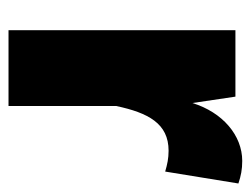

<svg xmlns="http://www.w3.org/2000/svg" viewBox="-89 -500 589 451"><g transform="rotate(90 205.5 -274.5)"><path d="M358 -549C298 -549 244 -503 222 -432L207 -533H51V0H229V-253C245 -328 270 -376 334 -376C352 -376 366 -373 383 -368L411 -540C393 -546 378 -549 358 -549Z"/></g></svg>

Font: Fira Sans ExtraBold
Style: Regular
Weight: 800
Designer: bBox Type GmbH & Carrois Corporate GbR & Edenspiekermann AG
Foundry: bBox Type GmbH & Carrois Corporate GbR & Edenspiekermann AG
Version: Version 4.300;PS 004.300;hotconv 1.0.88;makeotf.lib2.5.64775